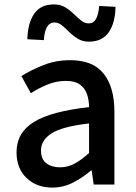

<svg xmlns="http://www.w3.org/2000/svg" viewBox="-20 -837 615 871"><path d="M217 14Q146 14 100.5 -29.5Q55 -73 55 -146Q55 -235 133.5 -283.5Q212 -332 384 -351Q384 -383 374.5 -410Q365 -437 342.5 -453.5Q320 -470 279 -470Q236 -470 195.5 -453.5Q155 -437 120 -414L77 -492Q120 -519 176.5 -541.5Q233 -564 299 -564Q402 -564 450.5 -502.5Q499 -441 499 -331V0H405L396 -63H392Q355 -31 311 -8.5Q267 14 217 14ZM252 -78Q288 -78 319 -95Q350 -112 384 -143V-277Q262 -263 214 -232Q166 -201 166 -155Q166 -114 190.5 -96Q215 -78 252 -78ZM383 -648Q355 -648 333.5 -661Q312 -674 294.5 -691.5Q277 -709 261 -722Q245 -735 227 -735Q205 -735 193 -714Q181 -693 179 -655L104 -659Q106 -732 135 -774.5Q164 -817 225 -817Q254 -817 275.5 -804Q297 -791 314.5 -774Q332 -757 348 -744Q364 -731 382 -731Q405 -731 416 -752Q427 -773 430 -810L504 -806Q503 -734 473.5 -691Q444 -648 383 -648Z"/></svg>

Font: Source Han Sans TC Medium
Style: Regular
Weight: 500
Designer: Ryoko NISHIZUKA Ë•øÂ°öÊ∂ºÂ≠ê (kana, bopomofo & ideographs); Paul D. Hunt (Latin, Greek & Cyrillic); Sandoll Communicatio
Foundry: Adobe
Version: Version 2.004;hotconv 1.0.118;makeotfexe 2.5.65603